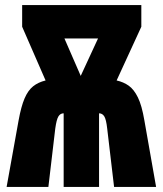

<svg xmlns="http://www.w3.org/2000/svg" viewBox="-20 -734 640 754"><path d="M53 -261Q63 -316 76.5 -347.5Q90 -379 110 -395Q130 -411 159 -418L67 -629V-714H535V-629L438 -418Q465 -412 485.5 -397.5Q506 -383 521.5 -351.5Q537 -320 547 -261L593 0H428L401 -229Q397 -265 389.5 -277Q382 -289 369 -289V0H230V-289Q217 -289 209.5 -277Q202 -265 197 -229L170 0H6ZM297 -436 365 -583H233Z"/></svg>

Font: Noto Sans Mono Black
Style: Regular
Weight: 900
Designer: Monotype Design Team
Foundry: Monotype Imaging Inc.
Version: Version 2.014